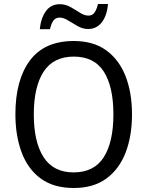

<svg xmlns="http://www.w3.org/2000/svg" viewBox="-20 -930 736 960"><path d="M640 -358Q640 -250 608 -167Q576 -84 511.5 -37Q447 10 349 10Q248 10 183.5 -37.5Q119 -85 88 -168.5Q57 -252 57 -359Q57 -530 129.5 -627.5Q202 -725 349 -725Q447 -725 511.5 -678Q576 -631 608 -548.5Q640 -466 640 -358ZM149 -358Q149 -220 198 -144Q247 -68 348 -68Q450 -68 498.5 -143.5Q547 -219 547 -358Q547 -497 499 -572Q451 -647 349 -647Q247 -647 198 -571.5Q149 -496 149 -358ZM179 -784Q184 -838 209 -873.5Q234 -909 279 -909Q307 -909 332 -895Q357 -881 379.5 -866.5Q402 -852 422 -852Q442 -852 452.5 -867Q463 -882 470 -910H520Q515 -852 489 -818.5Q463 -785 421 -785Q394 -785 369 -799Q344 -813 321 -827.5Q298 -842 278 -842Q258 -842 247 -827Q236 -812 230 -784Z"/></svg>

Font: Noto Sans Sinhala UI SemiCondensed
Style: Regular
Weight: 400
Width: 4
Designer: Jelle Bosma - Monotype Design Team
Foundry: Monotype Imaging Inc.
Version: Version 2.006; ttfautohint (v1.8.4.7-5d5b)